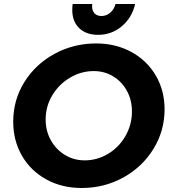

<svg xmlns="http://www.w3.org/2000/svg" viewBox="-20 -928 853 959"><path d="M802 -382Q802 -274 746 -183.5Q690 -93 595 -41Q500 11 388 11Q289 11 211 -32Q133 -75 89.5 -150.5Q46 -226 46 -320Q46 -429 102 -518.5Q158 -608 253 -659.5Q348 -711 460 -711Q558 -711 636 -668.5Q714 -626 758 -551Q802 -476 802 -382ZM208 -331Q208 -274 234 -227.5Q260 -181 304.5 -154Q349 -127 403 -127Q465 -127 519.5 -159.5Q574 -192 606.5 -248.5Q639 -305 639 -371Q639 -428 614 -474Q589 -520 545.5 -546.5Q502 -573 448 -573Q386 -573 330.5 -540.5Q275 -508 241.5 -452.5Q208 -397 208 -331ZM440 -897Q440 -874 452.5 -861Q465 -848 487 -848Q511 -848 530.5 -864.5Q550 -881 557 -908H655Q639 -839 588 -796.5Q537 -754 470 -754Q410 -754 375.5 -787.5Q341 -821 341 -878Q341 -898 343 -908H441Q440 -904 440 -897Z"/></svg>

Font: Gontserrat SemiBold
Style: Italic
Weight: 600
Italic angle: -11.3°
Designer: Julieta Ulanovsky
Foundry: Julieta Ulanovsky
Version: Version 6.001